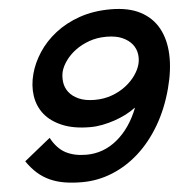

<svg xmlns="http://www.w3.org/2000/svg" viewBox="-56 -875 904 940"><g transform="rotate(-5 395.5 -404.5)"><path d="M768 -409Q742 -311 696 -233Q650 -155 590 -101Q530 -47 458.5 -18Q387 11 310 11Q263 11 224 4.5Q185 -2 152 -17Q119 -32 92 -56Q65 -80 41 -115L170 -219Q199 -165 241 -143Q283 -121 342 -121Q427 -121 494 -176.5Q561 -232 599 -329H597Q576 -313 549.5 -299.5Q523 -286 493.5 -276Q464 -266 433.5 -260Q403 -254 373 -254Q292 -254 236 -277.5Q180 -301 149 -340Q118 -379 110.5 -430.5Q103 -482 118 -538Q132 -591 165 -641.5Q198 -692 249 -732Q300 -772 368.5 -796Q437 -820 522 -820Q610 -820 668 -789.5Q726 -759 756 -704Q786 -649 789 -574Q792 -499 768 -409ZM634 -539Q641 -564 637 -590.5Q633 -617 616 -638.5Q599 -660 568 -674Q537 -688 489 -688Q443 -688 404.5 -674Q366 -660 337 -638.5Q308 -617 288.5 -590Q269 -563 262 -537Q256 -512 259.5 -485Q263 -458 279.5 -436Q296 -414 327.5 -399.5Q359 -385 407 -385Q453 -385 492 -399.5Q531 -414 560 -436.5Q589 -459 608 -486Q627 -513 634 -539Z"/></g></svg>

Font: TypoPRO Sinkin Sans
Style: 600 SemiBold Italic
Weight: 600
Italic angle: -112°
Designer: Keith Bates
Foundry: K-Type
Version: Sinkin Sans (version 1.0)  by Keith Bates   •   © 2014   www